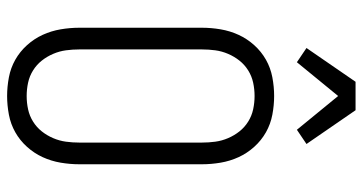

<svg xmlns="http://www.w3.org/2000/svg" viewBox="-260 -752 1020 540"><g transform="rotate(90 250.0 -482.0)"><path d="M250 8Q224 8 197.5 3Q171 -2 148 -15Q125 -28 107 -48Q89 -68 78 -92Q67 -116 62.5 -142.5Q58 -169 58 -195V-540Q58 -566 62.5 -592.5Q67 -619 78 -643Q89 -667 107 -687Q125 -707 148 -720Q171 -733 197.5 -738Q224 -743 250 -743Q276 -743 302.5 -738Q329 -733 352 -720Q375 -707 393 -687Q411 -667 422 -643Q433 -619 437.5 -592.5Q442 -566 442 -540V-195Q442 -169 437.5 -142.5Q433 -116 422 -92Q411 -68 393 -48Q375 -28 352 -15Q329 -2 302.5 3Q276 8 250 8ZM250 -47Q269 -47 287.5 -51Q306 -55 322 -65Q338 -75 349.5 -89.5Q361 -104 368.5 -121.5Q376 -139 378.5 -157.5Q381 -176 381 -195V-540Q381 -559 378.5 -577.5Q376 -596 368.5 -613.5Q361 -631 349.5 -645.5Q338 -660 322 -670Q306 -680 287.5 -684Q269 -688 250 -688Q231 -688 212.5 -684Q194 -680 178 -670Q162 -660 150.5 -645.5Q139 -631 131.5 -613.5Q124 -596 121.5 -577.5Q119 -559 119 -540V-195Q119 -176 121.5 -157.5Q124 -139 131.5 -121.5Q139 -104 150.5 -89.5Q162 -75 178 -65Q194 -55 212.5 -51Q231 -47 250 -47ZM155 -807 115 -834 210 -972H290L385 -834L345 -807L250 -923Z"/></g></svg>

Font: Iosevka Curly Light
Style: Regular
Weight: 300
Monospace: yes
Designer: Belleve Invis
Foundry: Belleve Invis
Version: Version 22.1.2; ttfautohint (v1.8.4)